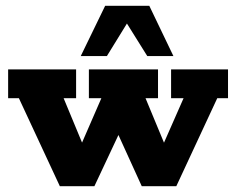

<svg xmlns="http://www.w3.org/2000/svg" viewBox="-20 -641 813 661"><path d="M186 0 45 -303H8V-402H242V-303H199L282 -103H242L329 -303H286V-402H524V-303H481L564 -103H524L612 -303H569V-402H765V-303H728L587 0H468L371 -213H405L305 0ZM258 -448 342 -621H494L577 -448H487L417 -560L348 -448Z"/></svg>

Font: Rokkitt ExtraBold
Style: Regular
Weight: 800
Version: Version 3.103